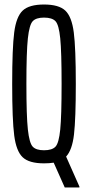

<svg xmlns="http://www.w3.org/2000/svg" viewBox="-20 -716 391 851"><path d="M332 111V115H267L218 5Q199 8 175 8Q109 8 80.5 -19Q52 -46 43 -115.5Q34 -185 34 -344Q34 -503 43 -572.5Q52 -642 80.5 -669Q109 -696 175 -696Q241 -696 269.5 -669Q298 -642 307 -572.5Q316 -503 316 -344Q316 -190 308 -120.5Q300 -51 273 -22ZM175 -50Q211 -50 226 -66Q241 -82 247 -142Q253 -202 253 -344Q253 -486 247 -546Q241 -606 226 -622Q211 -638 175 -638Q140 -638 125 -622Q110 -606 103.5 -546Q97 -486 97 -344Q97 -202 103.5 -142Q110 -82 125 -66Q140 -50 175 -50Z"/></svg>

Font: Saira Ultra Condensed
Style: Regular
Weight: 400
Width: 1
Designer: Hector Gatti with collaboration of the Omnibus-Type team
Foundry: Omnibus-Type
Version: Version 1.001; ttfautohint (v1.8)